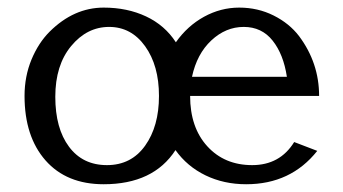

<svg xmlns="http://www.w3.org/2000/svg" viewBox="-20 -470 893 500"><path d="M357.9 -90.6Q394 -141.1 394 -220.2Q394 -299.3 357.9 -349.6Q321.8 -399.9 264.2 -399.9Q206.5 -399.9 165.3 -350.1Q124 -300.3 124 -218Q124 -135.7 159.7 -87.9Q195.3 -40 258.5 -40Q321.8 -40 357.9 -90.6ZM437 -79.1Q379.4 9.8 250 9.8Q153.3 9.8 98.6 -52.2Q43.9 -114.3 43.9 -220.2Q43.9 -271 62 -314.9Q80.1 -358.4 109.4 -387.7Q172.4 -450.2 250 -450.2Q311.5 -450.2 360.4 -427.2Q409.2 -404.3 438 -359.9Q467.8 -402.3 511.2 -426.3Q554.7 -450.2 603 -450.2Q651.4 -450.2 692.4 -429.7Q733.4 -409.2 758.8 -376Q811 -306.2 811 -220.2H475.1Q475.1 -138.2 519.8 -89.1Q564.5 -40 636.7 -40Q709 -40 746.1 -100.1L806.2 -77.1Q737.3 9.8 621.1 9.8Q563 9.8 515.1 -13.4Q467.3 -36.6 437 -79.1ZM480 -270H727.1Q718.3 -328.6 689.9 -364.3Q661.6 -399.9 614.7 -399.9Q567.9 -399.9 530.3 -364.7Q492.7 -329.6 480 -270Z"/></svg>

Font: Pfennig
Style: Medium
Weight: 500
Version: Version 20120410 ; ttfautohint (v0.8)